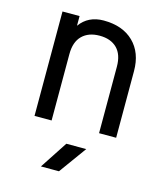

<svg xmlns="http://www.w3.org/2000/svg" viewBox="-118 -649 836 977"><g transform="rotate(15 300.0 -160.0)"><path d="M92 0V-550H182V-499Q226 -560 307 -560Q407 -560 464.5 -504Q522 -448 522 -351V0H432V-350Q432 -414 399 -447Q366 -480 307 -480Q249 -480 215.5 -447Q182 -414 182 -350V0ZM190 240 285 95H390L285 240Z"/></g></svg>

Font: Tiny
Style: Regular
Weight: 400
Designer: Philipp Nurullin, Konstantin Bulenkov
Foundry: JetBrains
Version: Version 2.251; ttfautohint (v1.8.4.7-5d5b)